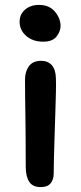

<svg xmlns="http://www.w3.org/2000/svg" viewBox="-20 -752 331 783"><path d="M156 -582Q114 -582 87 -605.5Q60 -629 60 -663Q60 -694 82.5 -713Q105 -732 139 -732Q181 -732 204 -704.5Q227 -677 227 -646Q227 -624 210.5 -603Q194 -582 156 -582ZM146 11Q113 11 99 -11Q85 -33 85 -71Q85 -145 84.5 -196.5Q84 -248 83.5 -285.5Q83 -323 82.5 -356Q82 -389 82 -427Q82 -460 98 -482Q114 -504 148 -504Q175 -504 191 -486.5Q207 -469 208 -433Q209 -411 208 -372.5Q207 -334 205.5 -287.5Q204 -241 202.5 -194Q201 -147 200 -107Q199 -67 199 -44Q199 -20 186.5 -4.5Q174 11 146 11Z"/></svg>

Font: Shantell Sans Normal
Style: Regular
Weight: 500
Designer: Stephen Nixon, Anya Danilova, Shantell Martin
Foundry: Arrow Type
Version: Version 1.009;[a7da0bfa3]